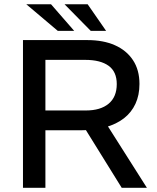

<svg xmlns="http://www.w3.org/2000/svg" viewBox="-20 -890 744 910"><path d="M88.9 0V-700H394.4Q469.6 -700 524.5 -675.7Q579.5 -651.4 610.2 -605Q641 -558.6 641 -492Q641 -439 622 -398Q603 -357 567.4 -329.3Q531.8 -301.7 480.7 -287.2Q429.5 -272.6 365.2 -272.6H195.2V0ZM556.8 0 377.1 -289.6 478 -312.4 676.2 0ZM195.2 -366.4H386.9Q456.5 -366.4 495 -398.6Q533.4 -430.7 533.4 -491.5Q533.4 -550.2 494.7 -578.2Q455.9 -606.2 384.1 -606.2H195.2ZM253.9 -743.7 104.7 -869.7H221.9L331.7 -743.7ZM410.1 -743.7 286 -869.7H395.5L482.9 -743.7Z"/></svg>

Font: REM Medium
Style: Regular
Weight: 500
Designer: Octavio Pardo
Foundry: Ashler Design
Version: Version 1.005;gftools[0.9.28]